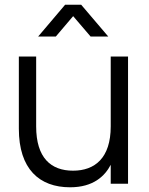

<svg xmlns="http://www.w3.org/2000/svg" viewBox="-20 -780 634 815"><path d="M217 -625 290.5 -711.5 364.5 -625H439.5L324.5 -760H256.5L142 -625ZM133.5 -540H60V-233.5C60 -62.5 147 15 277.5 15C376 15 425 -32.5 450 -80.5V0H523.5V-540H450V-243.5C450 -109 382.5 -55.5 290 -55.5C196.5 -55.5 133.5 -109.5 133.5 -243.5Z"/></svg>

Font: Vela Sans
Style: Regular
Weight: 400
Designer: Principal design: Mikhail Sharanda - project Manrope.
Design modification: Ravid Balaliev
Foundry: Mikhail Sharanda
Version: Version 1.001